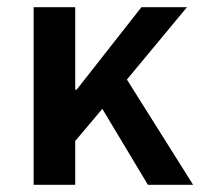

<svg xmlns="http://www.w3.org/2000/svg" viewBox="-20 -511 562 531"><path d="M73 0V-491H188V-263H192L371 -491H497L331 -291L514 0H389L263 -210L188 -121V0Z"/></svg>

Font: Giro Semibold
Style: Regular
Weight: 600
Designer: Paul D. Hunt
Foundry: Adobe Systems Incorporated
Version: Version 1.000;PS 1.0;hotconv 1.0.88;makeotf.lib2.5.647800